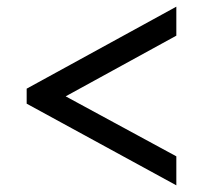

<svg xmlns="http://www.w3.org/2000/svg" viewBox="-20 -646 609 576"><path d="M509 -90V-177L177 -357L509 -539V-626L60 -380V-335Z"/></svg>

Font: Noto Serif Georgian Black
Style: Regular
Weight: 900
Designer: Monotype Design Team, Akaki Razmadze
Foundry: Google LLC
Version: Version 2.003